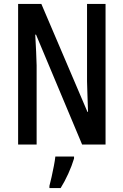

<svg xmlns="http://www.w3.org/2000/svg" viewBox="-20 -800 627 975"><path d="M516 -66H397L163 -624H159Q162 -574 163.5 -537Q165 -500 166 -468V-66H72V-780H190L424 -232H427Q425 -283 424 -319.5Q423 -356 422 -387V-780H516ZM356 5Q345 42 326.5 82.5Q308 123 288 155H231V144Q236 126 242 98.5Q248 71 253.5 43Q259 15 261 -5H356Z"/></svg>

Font: Noto Sans Malayalam UI ExtraCondensed Medium
Style: Regular
Weight: 500
Width: 2
Designer: Jelle Bosma - Monotype Design Team
Foundry: Monotype Imaging Inc.
Version: Version 2.104; ttfautohint (v1.8.4.7-5d5b)